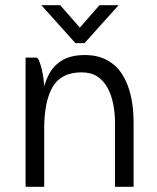

<svg xmlns="http://www.w3.org/2000/svg" viewBox="-20 -723 608 743"><path d="M272 -556 140 -703H213L289 -616L365 -703H439L307 -556ZM425 0V-249H497V0ZM425 -249Q425 -286 418 -321Q411 -356 396 -383.5Q381 -411 356.5 -427Q332 -443 296 -443Q217 -443 184 -387Q151 -331 151 -224Q151 -224 142 -224Q133 -224 133 -224Q133 -292 141.5 -345.5Q150 -399 169.5 -435.5Q189 -472 223 -491Q257 -510 308 -510Q358 -510 394 -490.5Q430 -471 452.5 -436Q475 -401 486 -353.5Q497 -306 497 -249ZM79 0V-500H121Q126 -500 131.5 -487Q137 -474 141.5 -455Q146 -436 148.5 -416.5Q151 -397 151 -385V0Z"/></svg>

Font: Haskoy
Style: Regular
Weight: 400
Designer: Ertekin Erdin
Foundry: Ertekin Erdin
Version: Version 1.500